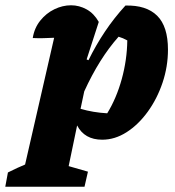

<svg xmlns="http://www.w3.org/2000/svg" viewBox="-101 -518 664 727"><path d="M-81 189 -71 135Q-33 116 -6 105L104 -375Q83 -374 63 -373.5Q43 -373 23 -374Q29 -412 51.5 -440Q74 -468 105 -483Q136 -498 168 -498Q199 -498 227 -482.5Q255 -467 273 -435L227 -293L234 -290Q262 -347 296.5 -398.5Q331 -450 374 -497Q453 -499 494 -458.5Q535 -418 535 -330Q535 -266 514.5 -205Q494 -144 458.5 -95Q423 -46 378.5 -17.5Q334 11 286 11Q219 11 191 -43L159 111L232 132L219 189ZM204 -106Q251 -92 305 -89Q340 -146 360 -218.5Q380 -291 381 -365Q365 -374 348 -379Q275 -297 218 -172Z"/></svg>

Font: Piazzolla ExtraBold
Style: Italic
Weight: 800
Italic angle: -11.3°
Designer: Juan Pablo del Peral
Foundry: Huerta Tipografica
Version: Version 1.330